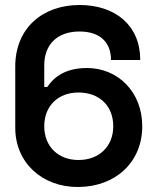

<svg xmlns="http://www.w3.org/2000/svg" viewBox="-20 -734 619 768"><path d="M549 -229C549 -368 450 -462 328 -462C232 -462 190 -417 169 -386H157V-473C157 -556 209 -608 298 -608C384 -608 424 -561 424 -494H541C541 -632 442 -714 298 -714C151 -714 41 -622 41 -468V-223C41 -83 149 15 293 14C442 13 549 -85 549 -229ZM294 -364C377 -364 433 -311 433 -229C433 -148 376 -94 294 -94C214 -94 157 -147 157 -229C157 -311 213 -364 294 -364Z"/></svg>

Font: Space Text SemiBold
Style: Regular
Weight: 600
Designer: Florian Karsten (Space Text), Colophon Foundry (Space Mono)
Foundry: Florian Karsten
Version: Version 1.003;PS 001.003;hotconv 1.0.88;makeotf.lib2.5.64775